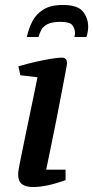

<svg xmlns="http://www.w3.org/2000/svg" viewBox="-20 -743 375 773"><path d="M114 10Q84 10 68.5 -1.5Q53 -13 53 -43Q53 -51 58.5 -80Q64 -109 73 -151.5Q82 -194 92 -243.5Q102 -293 112.5 -342Q123 -391 131 -432L62 -440L54 -476Q88 -486 123 -494Q158 -502 186.5 -506.5Q215 -511 229 -511Q239 -511 244.5 -505.5Q250 -500 250 -489Q250 -485 244 -453.5Q238 -422 229 -374.5Q220 -327 209 -271Q198 -215 186.5 -159.5Q175 -104 166 -60H244V-18Q206 -4 173 3Q140 10 114 10ZM88 -594Q95 -627 110 -656.5Q125 -686 154.5 -704.5Q184 -723 233 -723Q292 -723 313.5 -697Q335 -671 335 -635Q335 -625 333 -614Q331 -603 328 -594H279Q281 -598 281.5 -602.5Q282 -607 282 -611Q281 -629 271 -642Q261 -655 223 -655Q190 -655 172 -646Q154 -637 146.5 -623Q139 -609 135 -594Z"/></svg>

Font: Manuale SemiBold
Style: Italic
Weight: 600
Italic angle: -11°
Designer: Eduardo Tunni / Pablo Cosgaya
Foundry: Eduardo Tunni / Pablo Cosgaya
Version: Version 1.002